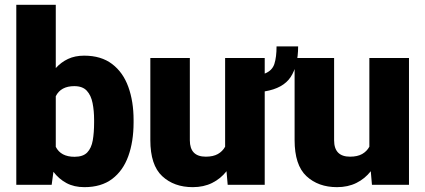

<svg xmlns="http://www.w3.org/2000/svg" viewBox="-20 -770 1769 800"><path d="M536.6 -270V-259.8Q536.6 -180.2 514.6 -119.4Q492.7 -58.6 447.3 -24.4Q401.9 9.8 331.5 9.8Q288.6 9.8 256.8 -7.3Q225.1 -24.4 202.6 -54.2L195.3 0H47.9V-750H212.4V-486.3Q234.4 -510.7 263.4 -524.4Q292.5 -538.1 330.6 -538.1Q401.4 -538.1 447 -503.4Q492.7 -468.8 514.6 -408.2Q536.6 -347.7 536.6 -270ZM372.1 -259.8V-270Q372.1 -308.6 365.7 -340.6Q359.4 -372.6 341.8 -391.8Q324.2 -411.1 289.6 -411.1Q233.4 -411.1 212.4 -369.1V-158.2Q233.4 -116.7 290.5 -116.7Q326.2 -116.7 343.5 -134.8Q360.8 -152.8 366.5 -185.1Q372.1 -217.3 372.1 -259.8Z M1132.3 -576.7H1222.2Q1222.2 -496.6 1191.2 -449.2Q1160.2 -401.9 1083 -389.2V0H928.7L923.8 -56.6Q899.4 -25.4 864 -7.8Q828.6 9.8 783.2 9.8Q705.1 9.8 655.8 -36.1Q606.4 -82 606.4 -186.5V-528.3H771V-185.5Q771 -117.2 837.4 -117.2Q868.2 -117.2 887.7 -128.2Q907.2 -139.2 918 -158.7V-528.3H1083V-463.4Q1114.3 -475.6 1123.3 -503.9Q1132.3 -532.2 1132.3 -576.7Z M1529.8 0 1524.9 -56.6Q1500.5 -25.4 1465.1 -7.8Q1429.7 9.8 1384.3 9.8Q1306.2 9.8 1256.8 -36.1Q1207.5 -82 1207.5 -186.5V-528.3H1372.1V-185.5Q1372.1 -117.2 1438.5 -117.2Q1469.2 -117.2 1488.8 -128.2Q1508.3 -139.2 1519 -158.7V-528.3H1684.1V0Z"/></svg>

Font: Vazirmatn FD Black
Style: Regular
Weight: 900
Designer: Saber Rastikerdar
Foundry: Saber Rastikerdar
Version: Version 33.003